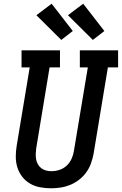

<svg xmlns="http://www.w3.org/2000/svg" viewBox="-20 -1006 656 1034"><path d="M255 8Q225 8 195.5 2.5Q166 -3 141.5 -17.5Q117 -32 99.5 -54.5Q82 -77 73.5 -104.5Q65 -132 65 -162Q65 -192 70 -222L140 -643H96V-735H303V-643H247L175 -207Q173 -192 172.5 -177Q172 -162 174.5 -148Q177 -134 184 -121.5Q191 -109 202 -100.5Q213 -92 227 -88Q241 -84 256 -84Q256 -84 256 -84Q256 -84 256 -84Q278 -84 300 -91Q322 -98 339 -114Q356 -130 365.5 -151Q375 -172 378 -193L453 -643H410V-735H616V-643H561L484 -178Q479 -152 470 -126.5Q461 -101 445 -78.5Q429 -56 406.5 -38.5Q384 -21 358.5 -10.5Q333 0 306.5 4Q280 8 255 8ZM480 -791 346 -924 428 -986 542 -839ZM310 -791 176 -924 258 -986 372 -839Z"/></svg>

Font: Iosevka Slab SmBdExObl
Style: Regular
Weight: 600
Width: 7
Italic angle: -9°
Monospace: yes
Designer: Belleve Invis
Foundry: Belleve Invis
Version: Version 11.1.0; ttfautohint (v1.8.3)